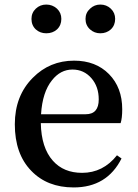

<svg xmlns="http://www.w3.org/2000/svg" viewBox="-20 -807 604 842"><path d="M375 -678Q355 -696 355 -724Q355 -751 375 -769Q394 -787 420 -787Q447 -787 466 -769Q485 -751 485 -724Q485 -696 466 -678Q447 -661 420 -661Q394 -661 375 -678ZM137 -678Q118 -696 118 -724Q118 -751 137 -769Q156 -787 183 -787Q210 -787 230 -769Q249 -751 249 -724Q249 -696 230 -678Q211 -661 183 -661Q156 -661 137 -678ZM356 -306Q413 -306 413 -371Q413 -427 381 -464Q348 -502 298 -502Q245 -502 208 -455Q166 -403 160 -306ZM159 -267Q161 -159 212 -102Q259 -49 340 -49Q432 -49 493 -126L513 -112Q449 15 303 15Q187 15 117 -58Q45 -132 45 -262Q45 -387 124 -466Q198 -541 305 -541Q400 -541 458 -482Q516 -423 516 -328Q516 -289 509 -267Z"/></svg>

Font: `n[OS CN SemiBold
Style: <[WOS[P|ûg*[NI>           
Weight: 600
Designer: Ryoko NISHIZUKA ¬âXZm¬º[P (kana & ideographs); Frank Grie√ühammer (Latin, Greek & Cyrillic); Wenlong ZHANG _ e¬á¬ü¬ô (b
Foundry: Adobe Systems Incorporated
Version: Version 1.00 April 7, 2017, initial release